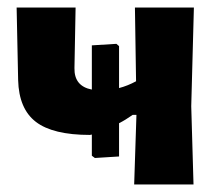

<svg xmlns="http://www.w3.org/2000/svg" viewBox="-20 -488 589 508"><path d="M231 -70 223 -76V-132Q222 -132 220.5 -131.5Q219 -131 218 -131Q120 -131 75 -165.5Q30 -200 28 -276L24 -468H180L177 -308Q176 -260 223 -251V-368L288 -372L295 -366V-255Q318 -261 340 -273L337 -468H493L486 -207L492 0H335L341 -184H331Q311 -170 295 -162V-74Z"/></svg>

Font: Alegreya Sans SC ExtraBold
Style: Regular
Weight: 800
Designer: Juan Pablo del Peral
Foundry: Huerta Tipografica
Version: Version 2.007